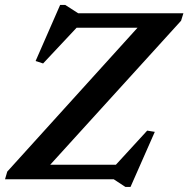

<svg xmlns="http://www.w3.org/2000/svg" viewBox="-32 -730 766 782"><path d="M715 -676 705.5 -645.5 152.5 -37 107 -59H440L567.5 -198L598.5 -193L499.5 31.5H479L431 0H-11.5L-2.5 -31L548 -639L602.5 -617H280L143.5 -471.5L113 -481.5L213 -710H233.5L286.5 -676Z"/></svg>

Font: Newsreader 16pt 16pt SemiBold
Style: Italic
Weight: 600
Italic angle: -17°
Version: Version 1.003